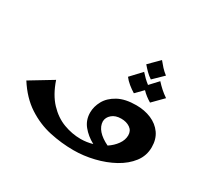

<svg xmlns="http://www.w3.org/2000/svg" viewBox="-152 -961 1254 1183"><g transform="rotate(30 475.0 -370.0)"><path d="M491 7Q405 7 320 -11.5Q235 -30 159 -79.5Q83 -129 25 -220L182 -315Q212 -226 262 -173Q312 -120 372.5 -97.5Q433 -75 494 -75Q536 -75 578 -87Q528 -114 496 -153.5Q464 -193 464 -246Q464 -289 487 -330.5Q510 -372 560 -399.5Q610 -427 689 -427Q748 -427 796 -406.5Q844 -386 872 -346.5Q900 -307 900 -250Q900 -189 863.5 -141.5Q827 -94 767 -61Q707 -28 634.5 -10.5Q562 7 491 7ZM559 -238Q560 -204 585.5 -175Q611 -146 659 -123Q694 -146 716 -177Q738 -208 738 -241Q738 -274 712.5 -291.5Q687 -309 650 -309Q609 -309 584.5 -288Q560 -267 559 -238ZM686 -609Q665 -623 648 -640Q631 -657 615 -676L686 -747Q703 -726 718 -709.5Q733 -693 755 -676ZM638 -483Q615 -497 593 -515Q571 -533 556 -553L627 -629Q641 -613 656 -598.5Q671 -584 688 -571L742 -629Q761 -608 780.5 -590.5Q800 -573 825 -556L753 -483Q736 -493 719 -506Q702 -519 688 -534Z"/></g></svg>

Font: Marhey SemiBold
Style: Regular
Weight: 600
Designer: Nur Syamsi & Bustanul Arifin
Foundry: Namelatype
Version: Version 1.000; ttfautohint (v1.8.4.7-5d5b)